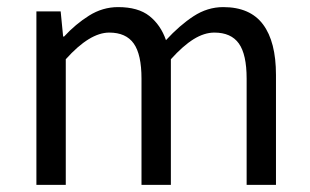

<svg xmlns="http://www.w3.org/2000/svg" viewBox="-20 -518 869 538"><path d="M82 0V-486.1H150L156.9 -415.6H159.6Q191.5 -450.3 229.5 -474.2Q267.5 -498.1 310.9 -498.1Q367 -498.1 398.6 -473.2Q430.2 -448.2 445.1 -405.5Q483.1 -446.9 522.2 -472.5Q561.4 -498.1 605.4 -498.1Q680.9 -498.1 717.1 -449.5Q753.3 -401 753.3 -308V0H671.1V-297.4Q671.1 -365.6 649.3 -396.1Q627.5 -426.7 580.6 -426.7Q552.4 -426.7 522.5 -408.2Q492.7 -389.7 458.8 -352V0H376.5V-297.4Q376.5 -365.6 354.7 -396.1Q333 -426.7 286.1 -426.7Q231.3 -426.7 164.3 -352V0Z"/></svg>

Font: Source Sans 3 VF
Style: Regular
Weight: 200
Designer: Paul D. Hunt
Foundry: Adobe
Version: Version 3.046;hotconv 1.0.118;makeotfexe 2.5.65603